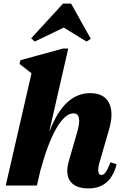

<svg xmlns="http://www.w3.org/2000/svg" viewBox="-20 -1036 691 1072"><path d="M12 0 156 -627 89 -679 94 -700 332 -765H361L256 -306H258Q338 -516 484 -516Q560 -516 588 -462.5Q616 -409 590 -317L536 -130Q526 -97 529 -78Q532 -59 546 -59Q559 -59 570 -74.5Q581 -90 597 -130L631 -119Q597 16 474 16Q401 16 372 -24.5Q343 -65 365 -139L410 -295Q442 -403 390 -403Q343 -403 295 -320Q247 -237 205 -82L186 0ZM174 -804 154 -822 332 -1016H377L487 -819L463 -804L336 -882Z"/></svg>

Font: Platypi ExtraBold
Style: Italic
Weight: 800
Italic angle: -13°
Designer: David Sargent
Foundry: Bolt Cutter Type
Version: Version 1.200; ttfautohint (v1.8.4.7-5d5b)